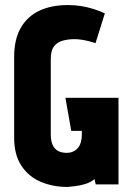

<svg xmlns="http://www.w3.org/2000/svg" viewBox="-20 -730 522 760"><path d="M358 -559 395 -677Q374 -687 350 -694.5Q326 -702 301 -706Q276 -710 249 -710Q183 -710 135.5 -687.5Q88 -665 62 -619.5Q36 -574 36 -504V-185Q36 -117 65 -73.5Q94 -30 142 -10Q190 10 247 10Q260 9 280 6.5Q300 4 320 -2.5Q340 -9 354 -21L359 0H449V-343H239L262 -212H304V-198Q304 -181 300 -167Q296 -153 288 -144Q280 -135 269 -130Q258 -125 244 -125Q223 -125 209 -133Q195 -141 188 -157Q181 -173 181 -199V-497Q181 -529 193 -545.5Q205 -562 226.5 -568.5Q248 -575 275 -575Q288 -575 301.5 -573Q315 -571 329.5 -567.5Q344 -564 358 -559Z"/></svg>

Font: Advent Pro ExtraBold
Style: Regular
Weight: 800
Designer: VivaRado, Andreas Kalpakidis
Foundry: VivaRado, Andreas Kalpakidis
Version: Version 3.000